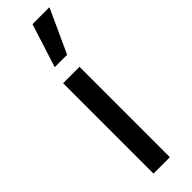

<svg xmlns="http://www.w3.org/2000/svg" viewBox="-257 -743 745 745"><g transform="rotate(-45 115.5 -371.0)"><path d="M60 0V-496H150V0ZM81 -563 138 -742H231L149 -563Z"/></g></svg>

Font: HostGroteskRegular
Style: Regular
Weight: 400
Designer: Doukan Karapınar based on Poppins by Indian Type Foundry, Jonny Pinhorn
Foundry: Element Type
Version: Version 1.001; ttfautohint (v1.8.4.7-5d5b)